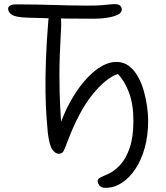

<svg xmlns="http://www.w3.org/2000/svg" viewBox="-20 -727 798 924"><path d="M488 177Q474 177 465.5 171.5Q457 166 453.5 158Q450 150 450 144Q450 136 458 130.5Q466 125 478 120Q490 115 503 109Q531 96 558.5 66.5Q586 37 604 -15Q622 -67 622 -146Q622 -226 600.5 -282.5Q579 -339 547 -371Q490 -352 425 -272Q360 -192 304 -44Q294 -17 287 -2Q280 13 263 13Q246 13 231.5 -8Q217 -29 210 -89Q207 -121 203.5 -169Q200 -217 199 -283.5Q198 -350 201 -437Q204 -524 213 -633Q215 -653 222 -665Q229 -677 242 -677Q264 -677 270.5 -654.5Q277 -632 273 -573Q266 -455 266 -365Q266 -275 270 -207.5Q274 -140 277 -88L256 -91Q288 -190 335 -266Q382 -342 436 -385.5Q490 -429 540 -429Q575 -429 600.5 -409.5Q626 -390 644 -358Q662 -326 672.5 -288Q683 -250 688 -213Q693 -176 693 -147Q693 -75 676.5 -15.5Q660 44 631 87Q602 130 565.5 153.5Q529 177 488 177ZM437 -637Q368 -637 316.5 -637.5Q265 -638 218 -639Q171 -640 112 -642Q54 -644 36.5 -656.5Q19 -669 19 -685Q19 -694 28 -700Q37 -706 58 -706Q115 -706 158.5 -705Q202 -704 239.5 -703Q277 -702 315.5 -701Q354 -700 400 -700Q447 -700 470 -702Q493 -704 506 -705.5Q519 -707 534 -707Q551 -707 558.5 -699.5Q566 -692 566 -681Q566 -666 547 -656.5Q528 -647 498.5 -642Q469 -637 437 -637Z"/></svg>

Font: Shantell Sans Light
Style: Regular
Weight: 300
Designer: Stephen Nixon, Anya Danilova, Shantell Martin
Foundry: Arrow Type
Version: Version 1.011;[c5ecc13dd]